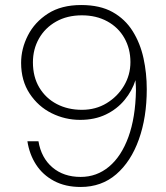

<svg xmlns="http://www.w3.org/2000/svg" viewBox="-20 -732 660 764"><path d="M301 12Q240 12 195 -12Q150 -36 123.5 -77Q97 -118 89 -170H133Q144 -104 188.5 -66Q233 -28 301 -28Q365 -28 414 -69Q463 -110 491 -187Q519 -264 521 -372Q521 -382 520.5 -391Q520 -400 519 -413Q506 -371 476 -334.5Q446 -298 401.5 -276.5Q357 -255 299 -255Q239 -255 185.5 -281.5Q132 -308 98 -359.5Q64 -411 64 -482Q64 -538 91 -591Q118 -644 171 -678Q224 -712 303 -712Q378 -712 428 -684Q478 -656 508 -608Q538 -560 551 -500.5Q564 -441 564 -377Q564 -265 532.5 -177Q501 -89 442.5 -38.5Q384 12 301 12ZM306 -295Q361 -295 404.5 -321.5Q448 -348 473.5 -391Q499 -434 499 -485Q499 -538 475 -580.5Q451 -623 407 -647Q363 -671 306 -671Q247 -671 203 -646Q159 -621 135 -578.5Q111 -536 111 -484Q111 -426 136.5 -383.5Q162 -341 206 -318Q250 -295 306 -295Z"/></svg>

Font: DM Sans 20pt ExtraLight
Style: Regular
Weight: 250
Version: Version 4.004;gftools[0.9.30]